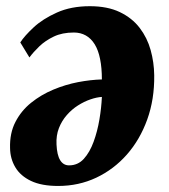

<svg xmlns="http://www.w3.org/2000/svg" viewBox="-20 -584 547 620"><path d="M45.5 -447Q59 -468 88.5 -495.5Q118 -523 163.8 -543.5Q209.5 -564 270 -564Q327 -564 366.8 -545Q406.5 -526 431 -494Q455.5 -462 466.5 -422.2Q477.5 -382.5 478 -341Q479 -263.5 455.5 -198.2Q432 -133 389.8 -85Q347.5 -37 290.8 -10.2Q234 16.5 168 16.5Q114 16.5 80 0.2Q46 -16 29.5 -43.8Q13 -71.5 12.5 -105.5Q11 -154 29.8 -190.2Q48.5 -226.5 80.5 -252.2Q112.5 -278 152 -294.5Q191.5 -311 232.2 -318.8Q273 -326.5 309 -327.5Q309 -365 303.2 -393.5Q297.5 -422 285.8 -441Q274 -460 257 -469.5Q240 -479 218.5 -479Q181 -479 153.8 -466Q126.5 -453 107.2 -434.5Q88 -416 75 -398.5ZM203 -50Q231.5 -50 250.8 -71.2Q270 -92.5 282.2 -126Q294.5 -159.5 301 -198Q307.5 -236.5 309 -271Q292 -270 271.8 -263Q251.5 -256 231.8 -243.5Q212 -231 195.8 -212.5Q179.5 -194 170.2 -170.2Q161 -146.5 162.5 -117.5Q164 -83.5 174.2 -66.8Q184.5 -50 203 -50Z"/></svg>

Font: Merriweather 24pt Black
Style: Italic
Weight: 900
Italic angle: -7.8°
Designer: Eben Sorkin
Foundry: Eben Sorkin
Version: Version 2.101